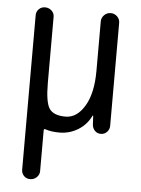

<svg xmlns="http://www.w3.org/2000/svg" viewBox="-53 -562 606 823"><g transform="rotate(5 250.0 -150.5)"><path d="M70.3 181.6V-482.4Q70.3 -498 81.1 -508.8Q91.8 -519.5 107.9 -519.5Q124 -519.5 135.7 -508.8Q147.5 -498 147.5 -482.4V-198.2Q147.5 -115.2 165.5 -87.9Q183.6 -60.5 235.4 -60.5Q284.2 -60.5 317.4 -115.7Q350.6 -170.9 350.6 -267.6V-480.5Q350.6 -496.1 362.3 -507.8Q374 -519.5 390.6 -519.5Q406.2 -519.5 418 -508.3Q429.7 -497.1 429.7 -480.5V-37.1Q429.7 -22.5 418.9 -11.2Q408.2 0 392.6 0Q377 0 366.7 -10.7Q356.4 -21.5 355.5 -37.1L353.5 -74.2Q353.5 -75.2 352.5 -75.2Q350.6 -75.2 350.6 -74.2Q332 -35.2 295.4 -12.7Q258.8 9.8 214.8 9.8Q179.7 9.8 154.3 1Q147.5 -1 147.5 6.8V181.6Q147.5 197.3 135.7 208.5Q124 219.7 107.9 219.7Q91.8 219.7 81.1 209Q70.3 198.2 70.3 181.6Z"/></g></svg>

Font: Rounded Mgen+ 1m regular
Style: Regular
Weight: 400
Designer: [Source Han Sans]
Ryoko NISHIZUKA  (kana & ideographs); Paul D. Hunt (Latin, Greek & Cyrillic); Wenlong ZHANG  (bopomofo
Version: Version 1.059.20150602